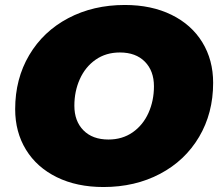

<svg xmlns="http://www.w3.org/2000/svg" viewBox="-20 -736 888 772"><path d="M41 -297Q41 -419 97.5 -514.5Q154 -610 254.5 -663Q355 -716 482 -716Q589 -716 669.5 -676.5Q750 -637 793.5 -566Q837 -495 837 -403Q837 -281 780.5 -185.5Q724 -90 623.5 -37Q523 16 396 16Q289 16 208.5 -23.5Q128 -63 84.5 -134Q41 -205 41 -297ZM599 -389Q599 -451 562.5 -488Q526 -525 462 -525Q406 -525 364.5 -496Q323 -467 301 -418Q279 -369 279 -311Q279 -249 315.5 -212Q352 -175 416 -175Q472 -175 513.5 -204Q555 -233 577 -282Q599 -331 599 -389Z"/></svg>

Font: Montserrat Alternates Black
Style: Italic
Weight: 900
Italic angle: -11.3°
Designer: Julieta Ulanovsky
Foundry: Julieta Ulanovsky
Version: Version 7.200